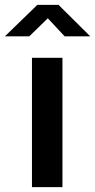

<svg xmlns="http://www.w3.org/2000/svg" viewBox="-54 -767 390 787"><path d="M202 0V-530H77V0ZM142 -692 211 -618H316L186 -747H99L-34 -618H66Z"/></svg>

Font: Morrison SemiBold
Style: Regular
Weight: 600
Designer: Pablo Impallari, Rodrigo Fuenzalida (Modified by Dan O. Williams)
Version: Version 0.030; ttfautohint (v1.8.1)